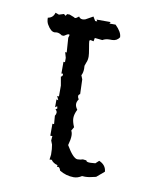

<svg xmlns="http://www.w3.org/2000/svg" viewBox="-73 -657 589 723"><g transform="rotate(10 222.0 -295.5)"><path d="M257.8 8.8Q228.5 8.8 203.1 -6.8Q199.7 -19.5 192.9 -19.5Q190.9 -19.5 189 -18.6L189.9 -25.4Q173.3 -29.3 165 -41.5L156.7 -41L159.2 -60.1Q159.2 -83 156.2 -98.1L150.4 -112.8L151.9 -129.9H144V-175.8L150.4 -175.3L147.9 -207Q152.3 -213.4 152.3 -219.2Q152.3 -226.1 146 -231L152.3 -235.4L150.4 -243.7L143.1 -238.8V-268.6L150.4 -266.6L143.6 -281.7L150.4 -281.2V-322.8L144.5 -356Q150.9 -357.9 150.9 -364.3L150.4 -368.2L144.5 -367.7V-412.6L150.4 -412.1V-428.7L144.5 -449.7L150.4 -449.2L146.5 -504.9L149.4 -515.1Q149.4 -518.1 146.5 -518.1Q141.6 -518.1 128.9 -509.3H121.1Q110.4 -517.1 100.6 -517.1L91.8 -516.1Q77.6 -516.1 63.5 -540.5Q57.6 -550.3 57.6 -565.9Q77.6 -569.3 83 -589.4L96.7 -584.5L115.2 -590.3L122.1 -584.5L127 -591.8H136.7L155.3 -584.5Q156.2 -582.5 158.7 -582.5Q163.1 -582.5 172.9 -590.8Q177.7 -582.5 187.5 -582.5Q192.4 -582.5 198.2 -584.5Q211.9 -592.8 226.1 -600.1L235.4 -584.5H243.2L239.7 -590.8H293.5L290 -584.5H313.5Q338.4 -560.1 338.4 -540.5Q328.6 -525.4 310.5 -525.4H301.3Q285.2 -525.4 274.4 -518.6L245.1 -521.5L242.7 -508.3L231.9 -510.7Q226.6 -510.7 226.6 -505.9Q226.6 -501 230.5 -479.2Q234.4 -457.5 234.4 -448.7Q234.4 -434.1 229.5 -424.3L225.1 -411.6L225.6 -400.9Q225.6 -384.8 219.7 -374.5L225.6 -359.9L227.5 -303.7Q221.2 -300.8 221.2 -294.9Q221.2 -289.6 225.6 -283.2Q218.8 -273.4 218.8 -264.6Q218.8 -254.9 227.1 -243.7Q217.8 -225.6 217.8 -210.9Q217.8 -196.8 226.6 -176.8L218.3 -162.6Q222.7 -155.3 222.7 -143.6Q222.7 -128.9 216.3 -106.9Q242.7 -61.5 259.3 -60.1Q272 -60.1 280.3 -63.5L293.9 -62Q293.9 -55.7 309.6 -55.7L329.1 -57.1L341.8 -68.8Q368.2 -57.6 370.1 -32.2L340.8 -7.3Q314.9 -0.5 299.8 -0.5L288.1 -1Q272.9 8.8 257.8 8.8Z"/></g></svg>

Font: Truetypewriter PolyglOTT
Style: Regular
Weight: 400
Designer: Sergey Beatoff a.k.a. Sam_T
Version: Version 3.76